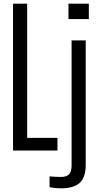

<svg xmlns="http://www.w3.org/2000/svg" viewBox="-20 -820 539 1046"><path d="M51 0V-800H128V-69H293V0ZM353 -716V-800H464V-716ZM250 200V141Q262 142 279 143Q296 144 311 144Q342 144 356 130Q370 116 370 82V-600H447V77Q447 146 414.5 176Q382 206 312 206Q281 206 250 200Z"/></svg>

Font: Big Shoulders Display Medium
Style: Regular
Weight: 500
Designer: Patric King
Foundry: XO Type Co
Version: Version 1.000; ttfautohint (v1.8.2)